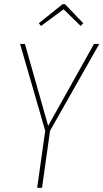

<svg xmlns="http://www.w3.org/2000/svg" viewBox="-20 -889 490 909"><path d="M450 -681 217 -270 179 0H156L194 -270L75 -681H98L208 -293L425 -681ZM174 -766 164 -779 276 -869H288L374 -779L362 -766L281 -845Z"/></svg>

Font: Fira Sans Extra Condensed Thin
Style: Italic
Weight: 250
Width: 3
Italic angle: -8°
Designer: Carrois Corporate & Edenspiekermann AG
Foundry: Carrois Corporate GbR & Edenspiekermann AG
Version: Version 4.203